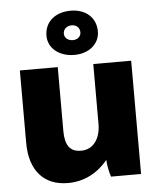

<svg xmlns="http://www.w3.org/2000/svg" viewBox="-55 -819 722 878"><g transform="rotate(-5 306.5 -380.0)"><path d="M302 -569C371 -569 418 -611 418 -667C418 -731 370 -772 302 -772C231 -772 182 -731 182 -667C182 -611 231 -569 302 -569ZM301 -637C278 -637 262 -651 262 -670C262 -690 278 -705 301 -705C323 -705 338 -690 338 -670C338 -651 323 -637 301 -637ZM221 12H224C297 12 361 -23 405 -78C406 -54 413 -20 420 0H558V-520H384V-245C384 -177 350 -130 295 -130H293C244 -130 221 -161 221 -226V-520H47V-187C47 -61 111 12 221 12Z"/></g></svg>

Font: Fixel Text ExtraBold
Style: Regular
Weight: 800
Width: 4
Designer: AlfaBravo + MacPaw
Foundry: Kyrylo Tkachov, Marchela Mozhyna, Serhii Makarenko, Maria Weinstein, Zakhar Kryvoshyya
Version: Version 1.211